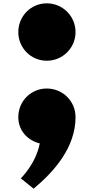

<svg xmlns="http://www.w3.org/2000/svg" viewBox="-20 -852 564 1154"><path d="M261 -832C166 -832 90 -755 90 -659C90 -564 166 -487 261 -487C357 -487 434 -564 434 -659C434 -755 357 -832 261 -832ZM261 -320C357 -320 434 -244 434 -148C434 34 305 180 182 282L105 220C105 220 195 134 219 10C145 -8 90 -68 90 -148C90 -244 166 -320 261 -320Z"/></svg>

Font: Poland Can Into
Style: BigWritings
Weight: 700
Foundry: Cannot Into Space Fonts
Version: Version 0.92